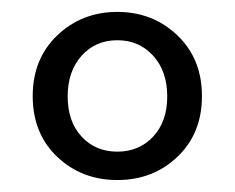

<svg xmlns="http://www.w3.org/2000/svg" viewBox="-20 -690 396 324"><path d="M279.5 -425.5Q238.3 -386.2 178 -386.2Q117.7 -386.2 76.4 -425.5Q35.2 -464.8 35.2 -527.8Q35.2 -590.8 76.7 -630.4Q118.2 -669.9 178 -669.9Q237.8 -669.9 279.3 -630.4Q320.8 -590.8 320.8 -527.8Q320.8 -464.8 279.5 -425.5ZM117.7 -459.5Q141.1 -434.1 178 -434.1Q214.8 -434.1 238.5 -459.5Q262.2 -484.9 262.2 -527.3Q262.2 -569.8 238.5 -595.9Q214.8 -622.1 178 -622.1Q141.1 -622.1 117.7 -595.9Q94.2 -569.8 94.2 -527.3Q94.2 -484.9 117.7 -459.5Z"/></svg>

Font: SourceSerifPro-Bold
Style: Bold
Weight: 700
Designer: Frank Grießhammer
Foundry: Adobe Systems Incorporated
Version: Version 1.014;PS Version 1.0;hotconv 1.0.73;makeotf.lib2.5.5